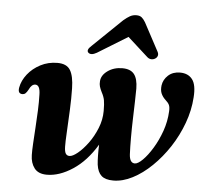

<svg xmlns="http://www.w3.org/2000/svg" viewBox="-51 -757 892 823"><g transform="rotate(5 394.5 -345.0)"><path d="M108.5 -66.5Q108 -85 109.8 -116.2Q111.5 -147.5 114 -184.8Q116.5 -222 118 -259.2Q119.5 -296.5 118.5 -327Q118 -368.5 97.5 -368.5Q81.5 -368.5 71 -345.5Q64 -332.5 58.5 -327.8Q53 -323 45.5 -323Q24.5 -323.5 29.5 -350.5Q35 -380.5 56.5 -407.8Q78 -435 111 -452.2Q144 -469.5 184 -469.5Q224 -469.5 239.2 -444.2Q254.5 -419 255.5 -366.5Q256.5 -323.5 254.2 -272.5Q252 -221.5 249.5 -178Q247 -134.5 247.5 -114.5Q248 -93 253.5 -84.8Q259 -76.5 269.5 -76.5Q283 -76.5 304.5 -94Q326 -111.5 347.8 -141Q369.5 -170.5 384.2 -207Q399 -243.5 399 -281.5Q399 -312 396 -327.8Q393 -343.5 383.5 -361Q376.5 -375 373.8 -384.8Q371 -394.5 372 -407Q373.5 -433 400 -452Q426.5 -471 463 -471Q498 -471 513.8 -451.2Q529.5 -431.5 530 -389.5Q530 -368.5 529 -334.2Q528 -300 526.8 -259.2Q525.5 -218.5 525.5 -178.5Q525.5 -138.5 527 -106.5Q529 -69 551.5 -69Q564.5 -69 585 -89.2Q605.5 -109.5 626.2 -143.5Q647 -177.5 661.8 -219.2Q676.5 -261 678.5 -304.5Q679.5 -322 675.2 -331.5Q671 -341 658.5 -352Q646.5 -363 640.2 -377.2Q634 -391.5 636.5 -412Q640 -437.5 660 -455.8Q680 -474 711 -474Q746 -474 764 -450.5Q782 -427 778 -373Q774.5 -317 754.2 -261.8Q734 -206.5 701.8 -157.2Q669.5 -108 630 -69.8Q590.5 -31.5 548.2 -9.8Q506 12 465.5 12Q431 12 414.5 -3Q398 -18 393.5 -50Q390 -83 392 -136Q348.5 -63.5 291 -25.8Q233.5 12 180 12Q143 12 126 -10.2Q109 -32.5 108.5 -66.5ZM348 -527.5Q323.5 -513.5 311.5 -525Q301.5 -536 322.5 -554.5L448.5 -676Q463 -688.5 475.5 -695.5Q488 -702.5 503 -702.5Q518 -702.5 526.2 -695.5Q534.5 -688.5 542 -676L607 -554.5Q612 -545 609.5 -537.2Q607 -529.5 600 -525Q592.5 -520 583 -520.2Q573.5 -520.5 565.5 -527.5L477.5 -607Z"/></g></svg>

Font: Fraunces 9pt SemiBold
Style: Italic
Weight: 600
Italic angle: -16°
Version: Version 1.000;[b76b70a41]